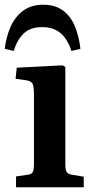

<svg xmlns="http://www.w3.org/2000/svg" viewBox="-31 -794 399 814"><path d="M37 0V-46L85 -53Q103 -55 108 -64.5Q113 -74 113 -102V-392Q113 -427 107 -439Q101 -451 78 -454L35 -460L40 -507L234 -517L246 -510V-99Q246 -74 251.5 -65Q257 -56 275 -53L324 -45V0ZM152 -774Q203 -774 236 -749.5Q269 -725 286.5 -682.5Q304 -640 310 -587L272 -578Q254 -631 224 -655Q194 -679 148 -679Q98 -679 70 -652.5Q42 -626 27 -578L-11 -587Q-5 -637 13.5 -679.5Q32 -722 66.5 -748Q101 -774 152 -774Z"/></svg>

Font: Literata 36pt SemiBold
Style: Regular
Weight: 600
Designer: Latin by Veronika Burian and Jose Scaglione. Greek by Irene Vlachou. Cyrillic by Vera Evstafieva.
Foundry: TypeTogether
Version: Version 3.002